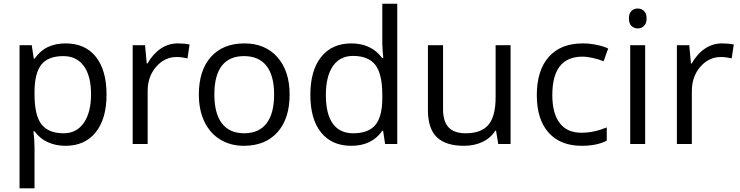

<svg xmlns="http://www.w3.org/2000/svg" viewBox="-20 -780 4009 1040"><path d="M335 9.8Q282.7 9.8 239.5 -9.5Q196.3 -28.8 167 -68.8H161.1Q167 -22 167 20V240.2H85.9V-535.2H151.9L163.1 -461.9H167Q198.2 -505.9 239.7 -525.4Q281.2 -544.9 335 -544.9Q441.4 -544.9 499.3 -472.2Q557.1 -399.4 557.1 -268.1Q557.1 -136.2 498.3 -63.2Q439.5 9.8 335 9.8ZM323.2 -476.1Q241.2 -476.1 204.6 -430.7Q168 -385.3 167 -286.1V-268.1Q167 -155.3 204.6 -106.7Q242.2 -58.1 325.2 -58.1Q394.5 -58.1 433.8 -114.3Q473.1 -170.4 473.1 -269Q473.1 -369.1 433.8 -422.6Q394.5 -476.1 323.2 -476.1Z M942.9 -544.9Q978.5 -544.9 1006.8 -539.1L995.6 -463.9Q962.4 -471.2 937 -471.2Q872.1 -471.2 825.9 -418.5Q779.8 -365.7 779.8 -287.1V0H698.7V-535.2H765.6L774.9 -436H778.8Q808.6 -488.3 850.6 -516.6Q892.6 -544.9 942.9 -544.9Z M1548.8 -268.1Q1548.8 -137.2 1482.9 -63.7Q1417 9.8 1300.8 9.8Q1229 9.8 1173.3 -23.9Q1117.7 -57.6 1087.4 -120.6Q1057.1 -183.6 1057.1 -268.1Q1057.1 -398.9 1122.6 -471.9Q1188 -544.9 1304.2 -544.9Q1416.5 -544.9 1482.7 -470.2Q1548.8 -395.5 1548.8 -268.1ZM1141.1 -268.1Q1141.1 -165.5 1182.1 -111.8Q1223.1 -58.1 1302.7 -58.1Q1382.3 -58.1 1423.6 -111.6Q1464.8 -165 1464.8 -268.1Q1464.8 -370.1 1423.6 -423.1Q1382.3 -476.1 1301.8 -476.1Q1222.2 -476.1 1181.6 -423.8Q1141.1 -371.6 1141.1 -268.1Z M2055.2 -71.8H2050.8Q1994.6 9.8 1882.8 9.8Q1777.8 9.8 1719.5 -62Q1661.1 -133.8 1661.1 -266.1Q1661.1 -398.4 1719.7 -471.7Q1778.3 -544.9 1882.8 -544.9Q1991.7 -544.9 2049.8 -465.8H2056.2L2052.7 -504.4L2050.8 -542V-759.8H2131.8V0H2065.9ZM1893.1 -58.1Q1976.1 -58.1 2013.4 -103.3Q2050.8 -148.4 2050.8 -249V-266.1Q2050.8 -379.9 2012.9 -428.5Q1975.1 -477.1 1892.1 -477.1Q1820.8 -477.1 1783 -421.6Q1745.1 -366.2 1745.1 -265.1Q1745.1 -162.6 1782.7 -110.4Q1820.3 -58.1 1893.1 -58.1Z M2379.9 -535.2V-188Q2379.9 -122.6 2409.7 -90.3Q2439.5 -58.1 2502.9 -58.1Q2586.9 -58.1 2625.7 -104Q2664.6 -149.9 2664.6 -253.9V-535.2H2745.6V0H2678.7L2667 -71.8H2662.6Q2637.7 -32.2 2593.5 -11.2Q2549.3 9.8 2492.7 9.8Q2395 9.8 2346.4 -36.6Q2297.9 -83 2297.9 -185.1V-535.2Z M3131.3 9.8Q3015.1 9.8 2951.4 -61.8Q2887.7 -133.3 2887.7 -264.2Q2887.7 -398.4 2952.4 -471.7Q3017.1 -544.9 3136.7 -544.9Q3175.3 -544.9 3213.9 -536.6Q3252.4 -528.3 3274.4 -517.1L3249.5 -448.2Q3222.7 -459 3190.9 -466.1Q3159.2 -473.1 3134.8 -473.1Q2971.7 -473.1 2971.7 -265.1Q2971.7 -166.5 3011.5 -113.8Q3051.3 -61 3129.4 -61Q3196.3 -61 3266.6 -89.8V-18.1Q3212.9 9.8 3131.3 9.8Z M3474.6 0H3393.6V-535.2H3474.6ZM3386.7 -680.2Q3386.7 -708 3400.4 -720.9Q3414.1 -733.9 3434.6 -733.9Q3454.1 -733.9 3468.3 -720.7Q3482.4 -707.5 3482.4 -680.2Q3482.4 -652.8 3468.3 -639.4Q3454.1 -626 3434.6 -626Q3414.1 -626 3400.4 -639.4Q3386.7 -652.8 3386.7 -680.2Z M3890.6 -544.9Q3926.3 -544.9 3954.6 -539.1L3943.4 -463.9Q3910.2 -471.2 3884.8 -471.2Q3819.8 -471.2 3773.7 -418.5Q3727.5 -365.7 3727.5 -287.1V0H3646.5V-535.2H3713.4L3722.7 -436H3726.6Q3756.3 -488.3 3798.3 -516.6Q3840.3 -544.9 3890.6 -544.9Z"/></svg>

Font: f0_46866 
Style: Regular
Weight: 400
Foundry: Ascender Corporation
Version: Version 1.10